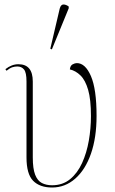

<svg xmlns="http://www.w3.org/2000/svg" viewBox="-20 -825 514 855"><path d="M212 10Q157 10 127.5 -20Q98 -50 98 -124V-462Q98 -502 87 -515.5Q76 -529 57 -529Q46 -529 35 -525.5Q24 -522 9 -510L4 -517Q32 -539 62 -539Q126 -539 126 -462V-124Q126 -74 136.5 -47Q147 -20 166.5 -10Q186 0 212 0Q259 0 292 -27Q325 -54 345.5 -99Q366 -144 375.5 -198.5Q385 -253 385 -308Q385 -382 372.5 -425Q360 -468 338.5 -489Q317 -510 291 -516Q293 -533 303.5 -538.5Q314 -544 322 -544Q360 -544 385 -486Q410 -428 410 -309Q410 -212 385 -140.5Q360 -69 315 -29.5Q270 10 212 10ZM211 -605 204 -608 246 -787Q251 -805 262.5 -805Q274 -805 286 -796V-788Z"/></svg>

Font: Noto Serif Display SemiCondensed Thin
Style: Regular
Weight: 100
Width: 4
Designer: Monotype Design Team
Foundry: Monotype Imaging Inc.
Version: Version 2.009